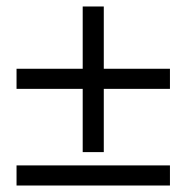

<svg xmlns="http://www.w3.org/2000/svg" viewBox="-20 -572 574 592"><path d="M235 -103V-552H300V-103ZM504 -298H31V-360H504ZM504 0H31V-62H504Z"/></svg>

Font: myMathFont
Style: Regular
Weight: 400
Designer: Ross Mills, John Hudson & Paul Hanslow, Tiro Typeworks Ltd; with prior portions MicroPress Inc., and Coen Hoffman. Math 
Foundry: Tiro Typeworks Ltd
Version: Version 2.13 b171